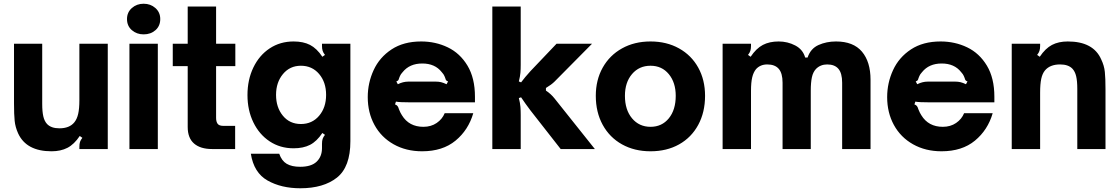

<svg xmlns="http://www.w3.org/2000/svg" viewBox="-20 -798 5993 1028"><path d="M77 -84Q62 -117 58.5 -151Q55 -185 55 -244V-564H206V-242Q206 -200 212 -174.5Q218 -149 232 -134Q254 -111 298 -111Q352 -111 378 -143Q392 -160 398.5 -188Q405 -216 405 -262V-564H557V0H405V-12Q405 -28 408.5 -38.5Q412 -49 421 -60L407 -70Q377 -25 341 -6.5Q305 12 256 12Q121 12 77 -84Z M825 0H673V-564H825ZM660 -696Q660 -732 686 -755Q712 -778 749 -778Q786 -778 812 -755Q838 -732 838 -696Q838 -659 812.5 -636.5Q787 -614 749 -614Q712 -614 686 -636.5Q660 -659 660 -696Z M1116 0Q1053 0 1019 -29.5Q985 -59 985 -118V-444H905V-564H985V-763H1137V-564H1240V-444H1137V-167Q1137 -147 1145 -135.5Q1153 -124 1177 -124H1239V0Z M1323 25H1475Q1488 63 1515 79Q1542 95 1587 95Q1647 95 1675.5 67.5Q1704 40 1704 -5V-28Q1704 -44 1707.5 -54.5Q1711 -65 1720 -76L1706 -86Q1676 -41 1640 -22.5Q1604 -4 1552 -4Q1480 -4 1424 -41Q1368 -78 1336.5 -143Q1305 -208 1305 -289Q1305 -371 1336.5 -436.5Q1368 -502 1424 -539Q1480 -576 1552 -576Q1604 -576 1640 -557.5Q1676 -539 1706 -494L1720 -504Q1711 -515 1707.5 -526Q1704 -537 1704 -552V-564H1856V-42Q1856 96 1784 153Q1712 210 1588 210Q1486 210 1412.5 168.5Q1339 127 1323 25ZM1726 -290Q1726 -358 1688.5 -402Q1651 -446 1591 -446Q1532 -446 1495 -401.5Q1458 -357 1458 -290Q1458 -223 1494.5 -178.5Q1531 -134 1591 -134Q1651 -134 1688.5 -178Q1726 -222 1726 -290Z M1949 -278Q1949 -354 1980.5 -422.5Q2012 -491 2076.5 -533.5Q2141 -576 2235 -576Q2312 -576 2377.5 -544.5Q2443 -513 2483 -446.5Q2523 -380 2523 -280V-250H2179Q2118 -250 2100 -254L2095 -239Q2104 -236 2108.5 -230Q2113 -224 2116 -213Q2124 -193 2132 -181Q2170 -119 2247 -119Q2288 -119 2318 -139.5Q2348 -160 2361 -192H2514Q2488 -102 2419 -45Q2350 12 2240 12Q2154 12 2087.5 -25.5Q2021 -63 1985 -129Q1949 -195 1949 -278ZM2110 -347Q2138 -361 2166 -361H2314Q2329 -361 2341.5 -358Q2354 -355 2371 -347L2379 -362Q2371 -365 2368.5 -368.5Q2366 -372 2364 -380Q2363 -382 2359.5 -391Q2356 -400 2345 -412Q2309 -458 2241 -458Q2173 -458 2136 -412Q2125 -400 2121.5 -391Q2118 -382 2117 -380Q2115 -372 2112.5 -368.5Q2110 -365 2102 -362Z M2616 0V-763H2768V-452Q2768 -428 2766.5 -409Q2765 -390 2758 -362L2770 -357Q2790 -384 2820 -417L2960 -564H3150L2949 -361Q2933 -345 2903 -327V-313Q2930 -295 2949 -271L3165 0H2982L2820 -207Q2792 -244 2770 -277L2758 -273Q2765 -245 2766.5 -225.5Q2768 -206 2768 -182V0Z M3170 -285Q3170 -370 3207 -436Q3244 -502 3310.5 -539Q3377 -576 3463 -576Q3549 -576 3615.5 -539Q3682 -502 3718.5 -436Q3755 -370 3755 -285Q3755 -197 3718.5 -129.5Q3682 -62 3616 -25Q3550 12 3463 12Q3377 12 3310.5 -25Q3244 -62 3207 -129.5Q3170 -197 3170 -285ZM3598 -285Q3598 -356 3561 -401Q3524 -446 3463 -446Q3402 -446 3364 -401.5Q3326 -357 3326 -285Q3326 -210 3364 -164.5Q3402 -119 3463 -119Q3524 -119 3561 -164.5Q3598 -210 3598 -285Z M3849 0V-564H4001V-552Q4001 -537 3997.5 -526Q3994 -515 3985 -504L3999 -494Q4029 -539 4064.5 -557.5Q4100 -576 4149 -576Q4197 -576 4238 -554.5Q4279 -533 4291 -490H4304Q4320 -538 4362.5 -557Q4405 -576 4456 -576Q4549 -576 4595 -521.5Q4641 -467 4641 -371V0H4489V-355Q4489 -406 4469 -429.5Q4449 -453 4409 -453Q4373 -453 4349 -429Q4333 -412 4327 -384Q4321 -356 4321 -312V0H4170V-355Q4170 -406 4149.5 -429.5Q4129 -453 4088 -453Q4051 -453 4028 -428Q4014 -411 4007.5 -384Q4001 -357 4001 -312V0Z M4730 -278Q4730 -354 4761.5 -422.5Q4793 -491 4857.5 -533.5Q4922 -576 5016 -576Q5093 -576 5158.5 -544.5Q5224 -513 5264 -446.5Q5304 -380 5304 -280V-250H4960Q4899 -250 4881 -254L4876 -239Q4885 -236 4889.5 -230Q4894 -224 4897 -213Q4905 -193 4913 -181Q4951 -119 5028 -119Q5069 -119 5099 -139.5Q5129 -160 5142 -192H5295Q5269 -102 5200 -45Q5131 12 5021 12Q4935 12 4868.5 -25.5Q4802 -63 4766 -129Q4730 -195 4730 -278ZM4891 -347Q4919 -361 4947 -361H5095Q5110 -361 5122.5 -358Q5135 -355 5152 -347L5160 -362Q5152 -365 5149.5 -368.5Q5147 -372 5145 -380Q5144 -382 5140.5 -391Q5137 -400 5126 -412Q5090 -458 5022 -458Q4954 -458 4917 -412Q4906 -400 4902.5 -391Q4899 -382 4898 -380Q4896 -372 4893.5 -368.5Q4891 -365 4883 -362Z M5397 0V-564H5549V-552Q5549 -537 5545.5 -526Q5542 -515 5533 -504L5547 -494Q5577 -539 5612.5 -557.5Q5648 -576 5697 -576Q5834 -576 5876 -480Q5892 -447 5895.5 -413Q5899 -379 5899 -320V0H5748V-322Q5748 -364 5742 -389.5Q5736 -415 5722 -430Q5700 -453 5656 -453Q5602 -453 5575 -421Q5561 -404 5555 -376Q5549 -348 5549 -302V0Z"/></svg>

Font: Open Sauce Sans ExtraBold
Style: Regular
Weight: 800
Designer: Alfredo Marco Pradil
Foundry: Creative Sauce Fz LLC
Version: Version 1.477